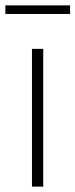

<svg xmlns="http://www.w3.org/2000/svg" viewBox="-50 -695 281 715"><path d="M111 -513V0H69V-513ZM-30 -643V-675H211V-643Z"/></svg>

Font: Nacelle UltraLight
Style: Regular
Weight: 200
Designer: Sora Sagano
Foundry: Sora Sagano
Version: Version 1.000;FEAKit 1.0